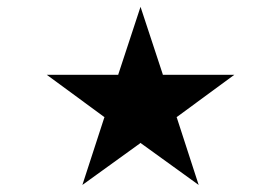

<svg xmlns="http://www.w3.org/2000/svg" viewBox="-20 -724 813 561"><path d="M283.7 -382.8 284.7 -382.3 285.2 -381.8V-381.3L284.7 -380.4L220.7 -183.6L389.2 -305.2L390.1 -306.2L390.6 -306.6L391.1 -306.2L392.1 -305.2L560.5 -183.6L496.6 -380.4L496.1 -381.3V-381.8L496.6 -382.3L497.6 -382.8L664.6 -505.4H457.5H456.5H456.1L455.6 -505.9V-506.8L390.6 -704.1L325.7 -506.8V-505.9L325.2 -505.4H324.7H323.7H116.7Z"/></svg>

Font: Nahid
Style: Regular
Weight: 400
Foundry: DejaVu fonts team - Redesigned by Saber Rastikerdar
Version: Version 0.3.0